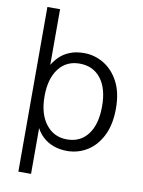

<svg xmlns="http://www.w3.org/2000/svg" viewBox="-94 -773 744 999"><g transform="rotate(10 277.5 -273.0)"><path d="M74 162V-708H141V-414Q156 -439 177.5 -459.5Q199 -480 230.5 -492.5Q262 -505 305 -505Q360 -505 408.5 -476Q457 -447 487 -390.5Q517 -334 517 -249Q517 -165 488 -106.5Q459 -48 410.5 -18Q362 12 304 12Q264 12 232 0Q200 -12 177 -33Q154 -54 141 -80V162ZM293 -47Q364 -47 404 -100Q444 -153 444 -248Q444 -343 403 -395Q362 -447 291 -447Q221 -447 180.5 -394Q140 -341 140 -248Q140 -155 182 -101Q224 -47 293 -47Z"/></g></svg>

Font: Atkinson Hyperlegible Next Light
Style: Regular
Weight: 300
Designer: Elliott Scott, Megan Eiswerth, Linus Boman, Theodore Petrosky, Letters from Sweden
Foundry: Applied Design Works, Letters from Sweden
Version: Version 2.001